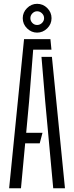

<svg xmlns="http://www.w3.org/2000/svg" viewBox="-20 -1010 398 1030"><path d="M29 0 109 -800H250.5L256 -743.5H158L136 -465L120.5 -297.5H208L193 -241H115L92.5 0ZM265.5 0 222.5 -466.5 202.5 -705H258.5L328.5 0ZM179 -835Q148.5 -835 125.2 -857.8Q102 -880.5 102 -912.5Q102 -943.5 125 -966.5Q148 -989.5 179 -989.5Q211 -989.5 233.8 -966.5Q256.5 -943.5 256.5 -912.5Q256.5 -880.5 233.2 -857.8Q210 -835 179 -835ZM179 -876Q194.5 -876 205.5 -887Q216.5 -898 216.5 -912.5Q216.5 -927.5 205.2 -938.5Q194 -949.5 179 -949.5Q165 -949.5 154 -938.5Q143 -927.5 143 -912.5Q143 -898 153.5 -887Q164 -876 179 -876Z"/></svg>

Font: Big Shoulders Stencil Text Light
Style: Regular
Weight: 300
Designer: Patric King
Foundry: XO Type Co
Version: Version 1.000